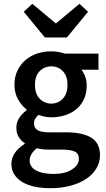

<svg xmlns="http://www.w3.org/2000/svg" viewBox="-20 -773 560 1010"><path d="M244 217Q200 217 162.5 209Q125 201 98 185Q71 169 55.5 145Q40 121 40 89Q40 58 58 31.5Q76 5 110 -16V-20Q91 -32 78.5 -52Q66 -72 66 -102Q66 -131 82.5 -154.5Q99 -178 120 -193V-197Q95 -216 75.5 -249.5Q56 -283 56 -327Q56 -369 72 -402Q88 -435 114.5 -457.5Q141 -480 176 -491.5Q211 -503 250 -503Q270 -503 288.5 -499.5Q307 -496 322 -491H498V-406H408Q420 -392 428 -370.5Q436 -349 436 -323Q436 -282 421.5 -251Q407 -220 382 -199Q357 -178 323 -167Q289 -156 250 -156Q234 -156 217 -159Q200 -162 183 -169Q172 -159 165.5 -149Q159 -139 159 -122Q159 -101 176.5 -89Q194 -77 239 -77H326Q415 -77 460.5 -48.5Q506 -20 506 44Q506 80 487.5 112Q469 144 435 167Q401 190 352.5 203.5Q304 217 244 217ZM250 -228Q285 -228 310 -253.5Q335 -279 335 -327Q335 -373 310.5 -398.5Q286 -424 250 -424Q214 -424 189 -399Q164 -374 164 -327Q164 -279 189 -253.5Q214 -228 250 -228ZM262 142Q322 142 358.5 118.5Q395 95 395 63Q395 34 372.5 24Q350 14 308 14H241Q201 14 174 7Q136 36 136 72Q136 105 169.5 123.5Q203 142 262 142ZM216 -576 105 -711 150 -753 272 -651H276L398 -753L443 -711L332 -576Z"/></svg>

Font: CV Source Sans Light
Style: Bold
Weight: 600
Designer: Paul D. Hunt
Foundry: Adobe Systems Incorporated
Version: Version 3.001